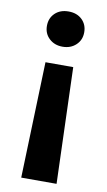

<svg xmlns="http://www.w3.org/2000/svg" viewBox="-83 -580 449 802"><g transform="rotate(10 141.0 -179.0)"><path d="M83 -312H200.7L216.8 180.2H66.9ZM220.7 -462.9Q220.7 -430.2 198.2 -409.2Q175.8 -388.2 141.6 -388.2Q107.4 -388.2 85 -409.2Q62.5 -430.2 62.5 -462.9Q62.5 -495.6 84.2 -516.6Q106 -537.6 141.6 -537.6Q177.2 -537.6 199 -516.6Q220.7 -495.6 220.7 -462.9Z"/></g></svg>

Font: Roboto
Style: Bold
Weight: 700
Designer: Google
Version: Version 2.134; 2016; ttfautohint (v1.6)